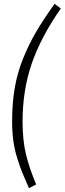

<svg xmlns="http://www.w3.org/2000/svg" viewBox="-20 -858 341 1013"><path d="M268.1 -837.9 300.8 -813Q196.3 -663.6 147.7 -523.2Q99.1 -382.8 99.1 -216.8Q99.1 -118.2 116.9 -44.2Q134.8 29.8 170.9 115.2L132.8 134.8Q110.4 84.5 97.9 53.5Q85.4 22.5 71 -23.2Q56.6 -68.8 50.3 -116Q43.9 -163.1 43.9 -216.8Q43.9 -312.5 57.6 -393.1Q71.3 -473.6 101.6 -548.6Q131.8 -623.5 170.4 -689.5Q209 -755.4 268.1 -837.9Z"/></svg>

Font: Fira Sans Compressed Light
Style: Italic
Weight: 300
Width: 3
Italic angle: -8°
Designer: Carrois Corporate & Edenspiekermann AG
Foundry: Carrois Corporate GbR & Edenspiekermann AG
Version: Version 4.203;PS 004.203;hotconv 1.0.88;makeotf.lib2.5.64775